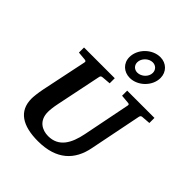

<svg xmlns="http://www.w3.org/2000/svg" viewBox="-271 -1158 1334 1334"><g transform="rotate(45 395.5 -491.5)"><path d="M791 -621V-671H523V-621C550 -618 580 -616 580 -616C596 -615 601 -613 599 -601L529 -250C507 -140 462 -59 358 -59C298 -59 238 -92 238 -177C238 -195 241 -227 249 -265L318 -600C320 -612 327 -615 339 -616C339 -616 370 -618 401 -621V-671H99V-621C126 -618 155 -616 155 -616C169 -615 177 -613 175 -601L105 -265C96 -220 92 -181 92 -162C92 -38 184 16 332 16C516 16 605 -76 632 -215L709 -600C711 -609 716 -615 725 -616ZM625 -897C625 -956 581 -999 522 -999C443 -999 369 -927 369 -847C369 -787 414 -746 473 -746C551 -746 625 -817 625 -897ZM562 -884C562 -845 524 -809 484 -809C455 -809 433 -830 433 -860C433 -899 471 -936 510 -936C540 -936 562 -914 562 -884Z"/></g></svg>

Font: Veleka
Style: Bold Italic
Weight: 700
Italic angle: -12°
Designer: Stefan Peev, Context Ltd, 2016; SIL International, 1997-2014.
Foundry: Stefan Peev, Context Ltd, 2016
Version: Version 5.000